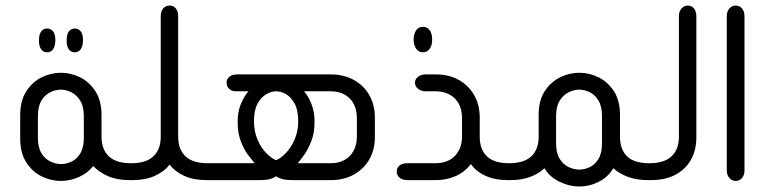

<svg xmlns="http://www.w3.org/2000/svg" viewBox="-20 -651 2765 694"><path d="M150 -462Q137 -462 129 -472.5Q121 -483 121 -502V-507Q121 -527 129 -537.5Q137 -548 150 -548Q164 -548 172 -537.5Q180 -527 180 -507V-502Q179 -483 171.5 -472.5Q164 -462 150 -462ZM250 -462Q237 -462 229 -472.5Q221 -483 221 -502V-507Q221 -527 229 -537.5Q237 -548 250 -548Q264 -548 272 -537.5Q280 -527 280 -507V-502Q279 -483 271.5 -472.5Q264 -462 250 -462ZM460 -61V0H448Q403 0 370 -14.5Q337 -29 317 -51Q298 -26 266 -11.5Q234 3 200 3Q164 3 130.5 -13.5Q97 -30 75 -64Q53 -98 53 -150V-234Q53 -287 75 -321Q97 -355 130.5 -371.5Q164 -388 200 -388Q236 -388 269.5 -371.5Q303 -355 325 -321Q347 -287 347 -234V-157Q347 -111 373.5 -86Q400 -61 453 -61ZM283 -153V-231Q283 -266 270 -287Q257 -308 238 -317.5Q219 -327 200 -327Q181 -327 161.5 -317.5Q142 -308 129.5 -287Q117 -266 117 -231V-153Q117 -118 130 -97Q143 -76 162.5 -67Q182 -58 201 -58Q220 -58 239 -67Q258 -76 270.5 -97Q283 -118 283 -153Z M737 -61V0H725Q679 0 645.5 -15.5Q612 -31 593 -56Q574 -31 540 -15.5Q506 0 460 0H448V-61H454Q508 -61 534.5 -86Q561 -111 561 -157V-593Q561 -610 570 -620.5Q579 -631 593 -631Q607 -631 615.5 -620.5Q624 -610 624 -593V-157Q624 -111 650.5 -86Q677 -61 731 -61Z M725 0V-61H901Q891 -72 876 -92Q861 -112 850 -141.5Q839 -171 839 -210Q839 -247 850.5 -275Q862 -303 878 -321H830Q823 -321 816 -324.5Q809 -328 804 -335Q799 -342 799 -352Q799 -365 809 -373.5Q819 -382 837 -382H1176Q1223 -382 1259 -362Q1295 -342 1315 -307Q1335 -272 1335 -226V-156Q1335 -110 1315 -75Q1295 -40 1259 -20Q1223 0 1176 0H1038Q1014 0 1001 -3.5Q988 -7 978 -14Q968 -7 955 -3.5Q942 0 918 0ZM978 -72Q994 -78 1012.5 -97Q1031 -116 1044.5 -146Q1058 -176 1058 -213Q1058 -252 1045.5 -275.5Q1033 -299 1015 -310Q997 -321 978 -321Q960 -321 941.5 -310Q923 -299 910.5 -275.5Q898 -252 898 -213Q898 -176 911 -146Q924 -116 943 -97Q962 -78 978 -72ZM1056 -61H1176Q1203 -61 1224 -72Q1245 -83 1257.5 -105Q1270 -127 1270 -158V-223Q1270 -256 1257.5 -277.5Q1245 -299 1224 -310Q1203 -321 1176 -321H1079Q1095 -303 1106 -274.5Q1117 -246 1117 -211Q1117 -171 1105.5 -141.5Q1094 -112 1080 -92Q1066 -72 1056 -61Z M1509 -462Q1493 -462 1484.5 -474.5Q1476 -487 1475 -506V-510Q1476 -530 1484.5 -542Q1493 -554 1509 -554Q1524 -554 1533 -542Q1542 -530 1542 -510V-506Q1542 -487 1533 -474.5Q1524 -462 1509 -462ZM1826 -61V0H1815Q1769 0 1735 -15.5Q1701 -31 1682 -58Q1660 -29 1627 -14.5Q1594 0 1556 0H1452Q1435 0 1424.5 -8.5Q1414 -17 1414 -31Q1414 -45 1424.5 -53Q1435 -61 1452 -61H1555Q1582 -61 1603.5 -72Q1625 -83 1637.5 -105Q1650 -127 1650 -158V-223Q1650 -256 1637.5 -277.5Q1625 -299 1603.5 -310Q1582 -321 1555 -321H1519Q1502 -321 1491 -330Q1480 -339 1480 -352Q1480 -365 1491 -373.5Q1502 -382 1519 -382H1556Q1603 -382 1638.5 -362Q1674 -342 1694 -307Q1714 -272 1714 -226V-157Q1714 -111 1740 -86Q1766 -61 1820 -61Z M2333 -61V0H2321Q2281 0 2249 -12Q2217 -24 2197 -43Q2178 -11 2144.5 6Q2111 23 2074 23Q2037 23 2001.5 5.5Q1966 -12 1948 -43Q1929 -24 1897.5 -12Q1866 0 1826 0H1814V-61H1820Q1874 -61 1900.5 -86Q1927 -111 1927 -157V-235Q1927 -288 1949 -321.5Q1971 -355 2004.5 -371.5Q2038 -388 2074 -388Q2110 -388 2143.5 -371.5Q2177 -355 2199 -321.5Q2221 -288 2221 -235V-157Q2221 -111 2246.5 -86Q2272 -61 2327 -61ZM2156 -133V-231Q2156 -266 2143.5 -287Q2131 -308 2112 -317.5Q2093 -327 2074 -327Q2055 -327 2035.5 -317.5Q2016 -308 2003 -287Q1990 -266 1990 -231V-133Q1990 -98 2003 -77Q2016 -56 2035.5 -47Q2055 -38 2074 -38Q2093 -38 2112 -47Q2131 -56 2143.5 -77Q2156 -98 2156 -133Z M2321 0V-61H2327Q2381 -61 2407.5 -86Q2434 -111 2434 -157V-593Q2434 -610 2443.5 -620.5Q2453 -631 2466 -631Q2480 -631 2488.5 -620.5Q2497 -610 2497 -593V-154Q2497 -109 2478 -74.5Q2459 -40 2422.5 -20Q2386 0 2333 0Z M2607 -593Q2607 -610 2616.5 -620.5Q2626 -631 2639 -631Q2653 -631 2662 -620.5Q2671 -610 2671 -593V-35Q2671 -18 2662 -7.5Q2653 3 2639 3Q2626 3 2616.5 -7.5Q2607 -18 2607 -35Z"/></svg>

Font: Beiruti
Style: Regular
Weight: 400
Version: Version 1.00